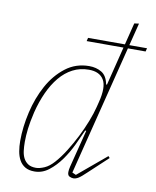

<svg xmlns="http://www.w3.org/2000/svg" viewBox="-85 -820 730 898"><g transform="rotate(10 279.5 -371.0)"><path d="M140 12Q113 12 95.5 1.5Q78 -9 68 -27Q58 -45 54 -68.5Q50 -92 50 -117Q50 -184 66.5 -255Q83 -326 115 -384.5Q147 -443 195.5 -480.5Q244 -518 308 -518Q341 -518 366.5 -503Q392 -488 400 -447H404L450 -631H275L279 -647H454L480 -751L502 -754L475 -647H559L555 -631H471L316 -14L334 -6L469 -119L476 -111L387 -28Q361 -3 348.5 4.5Q336 12 325 12Q317 12 307 7.5Q297 3 297 -13Q297 -24 301 -40L346 -217L341 -218Q327 -186 308 -146Q289 -106 264 -71Q239 -36 208 -12Q177 12 140 12ZM144 -6Q161 -6 184 -16Q207 -26 229 -51Q253 -78 275.5 -114Q298 -150 317.5 -188.5Q337 -227 352 -265.5Q367 -304 375 -336L381 -360Q400 -434 380 -467.5Q360 -501 309 -501Q267 -501 232.5 -483Q198 -465 171 -432.5Q144 -400 124 -356Q104 -312 91 -260Q80 -213 76 -179.5Q72 -146 72 -117Q72 -94 74.5 -74Q77 -54 85 -39Q93 -24 107 -15Q121 -6 144 -6Z"/></g></svg>

Font: IBM Plex Serif Thin
Style: Italic
Weight: 100
Italic angle: -14°
Designer: Mike Abbink, Paul van der Laan, Pieter van Rosmalen
Foundry: Bold Monday
Version: Version 3.001